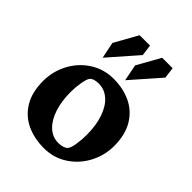

<svg xmlns="http://www.w3.org/2000/svg" viewBox="-209 -830 952 952"><g transform="rotate(45 267.5 -354.0)"><path d="M269.5 -476.1Q336.4 -476.1 389.9 -450.7Q443.4 -425.3 474.9 -372.8Q506.3 -320.3 506.3 -242.2Q506.3 -175.8 475.3 -117.2Q444.3 -58.6 389.6 -23.2Q335 12.2 267.6 12.2Q199.7 12.2 145.8 -12.9Q91.8 -38.1 60.3 -90.3Q28.8 -142.6 28.8 -221.2Q28.8 -287.6 59.6 -346.2Q90.3 -404.8 145.3 -440.4Q200.2 -476.1 269.5 -476.1ZM351.6 -73.7Q360.8 -85.9 366 -118.7Q371.1 -151.4 371.1 -184.6Q371.1 -252 353.5 -302.5Q335.9 -353 304.7 -380.1Q273.4 -407.2 233.4 -407.2Q197.8 -407.2 183.6 -390.1Q175.3 -377.4 169.7 -345Q164.1 -312.5 164.1 -278.8Q164.1 -215.8 180.2 -165.5Q196.3 -115.2 227.1 -85.9Q257.8 -56.6 300.3 -56.6Q317.4 -56.6 331.1 -61.3Q344.7 -65.9 351.6 -73.7ZM207 -719.7H279.8L287.6 -661.1L156.2 -511.2L138.7 -597.2ZM365.2 -719.7H438.5L445.8 -661.1L314 -511.2L296.9 -598.1Z"/></g></svg>

Font: Vesper Libre
Style: Bold
Weight: 700
Designer: Robert Keller & Kimya Gandhi
Foundry: Mota Italic
Version: Version 1.058